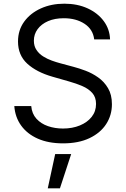

<svg xmlns="http://www.w3.org/2000/svg" viewBox="-20 -757 678 1031"><path d="M485.8 -545.5Q479.4 -599.4 433.9 -629.3Q388.5 -659.1 322.4 -659.1Q274.1 -659.1 238.1 -643.5Q202.1 -627.8 182 -600.5Q161.9 -573.2 161.9 -538.4Q161.9 -509.2 176 -488.5Q190 -467.7 212 -454Q234 -440.3 258.2 -431.6Q282.3 -422.9 302.6 -417.6L376.4 -397.7Q404.8 -390.3 439.8 -377.1Q474.8 -364 506.9 -341.4Q539.1 -318.9 560 -283.7Q581 -248.6 581 -197.4Q581 -138.5 550.2 -90.9Q519.5 -43.3 460.8 -15.3Q402 12.8 318.2 12.8Q240.1 12.8 183.1 -12.4Q126.1 -37.6 93.6 -82.7Q61.1 -127.8 56.8 -187.5H147.7Q151.3 -146.3 175.6 -119.5Q199.9 -92.7 237.4 -79.7Q274.9 -66.8 318.2 -66.8Q368.6 -66.8 408.7 -83.3Q448.9 -99.8 472.3 -129.4Q495.7 -159.1 495.7 -198.9Q495.7 -235.1 475.5 -257.8Q455.3 -280.5 422.2 -294.7Q389.2 -308.9 350.9 -319.6L261.4 -345.2Q176.1 -369.7 126.4 -415.1Q76.7 -460.6 76.7 -534.1Q76.7 -595.2 109.9 -640.8Q143.1 -686.4 199.4 -711.8Q255.7 -737.2 325.3 -737.2Q395.6 -737.2 450.3 -712.2Q505 -687.1 537.1 -643.8Q569.2 -600.5 571 -545.5ZM236.5 254.3 276.3 70.3H362.2L301.8 254.3Z"/></svg>

Font: InterMG
Style: Regular
Weight: 400
Designer: Rasmus Andersson
Foundry: rsms
Version: Version 3.019;December 26, 2023;FontCreator 15.0.0.2955 64-b